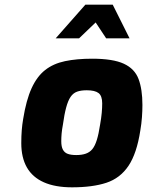

<svg xmlns="http://www.w3.org/2000/svg" viewBox="-20 -795 629 821"><path d="M288 6Q216 6 167.5 -15.5Q119 -37 95 -79Q71 -121 71 -183Q71 -213 73 -238Q75 -263 79 -286Q92 -367 115 -417.5Q138 -468 173 -495.5Q208 -523 258 -533.5Q308 -544 374 -544Q463 -544 509.5 -522.5Q556 -501 572.5 -457Q589 -413 589 -346Q589 -322 587 -294Q585 -266 580 -237Q565 -139 529.5 -86Q494 -33 435 -13.5Q376 6 288 6ZM306 -132Q330 -132 347 -138Q364 -144 375 -157.5Q386 -171 394 -196.5Q402 -222 408 -262Q413 -290 415 -312Q417 -334 417 -353Q417 -385 401.5 -397Q386 -409 351 -409Q326 -409 309.5 -403Q293 -397 282 -381Q271 -365 263 -335.5Q255 -306 249 -262Q245 -241 243.5 -224Q242 -207 242 -191Q242 -168 249 -155Q256 -142 270 -137Q284 -132 306 -132ZM218 -631 345 -775H462L534 -631H434L389 -699L318 -631Z"/></svg>

Font: Exo Thin ExtraBold
Style: Italic
Weight: 800
Italic angle: -9°
Version: Version 2.000